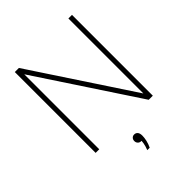

<svg xmlns="http://www.w3.org/2000/svg" viewBox="-265 -880 1243 1243"><g transform="rotate(-45 357.0 -258.0)"><path d="M95 0V-740H132.5L601 -30H585.5V-740H618.5V0H581L112.5 -710H128V0ZM344 224Q354.5 197 357.8 177Q361 157 361 139L363 155H357Q343.5 155 334.8 146Q326 137 326 123Q326 109.5 334.2 100.8Q342.5 92 355 92Q370 92 379 102.5Q388 113 388 135Q388 153 382.8 176.8Q377.5 200.5 366 224Z"/></g></svg>

Font: Encode Sans SC Thin
Style: Regular
Weight: 250
Designer: Multiple Designers
Foundry: Impallari Type
Version: Version 3.002